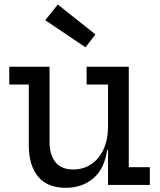

<svg xmlns="http://www.w3.org/2000/svg" viewBox="-20 -838 726 870"><path d="M469.5 -455H372.5V-535.5H563.5V-80.5H659V0H469.5ZM204.5 -535.5V-194.5Q204.5 -137 231 -103.5Q257.5 -70 312 -70Q356.5 -70 392.2 -93.2Q428 -116.5 448.8 -160.5Q469.5 -204.5 469.5 -265.5L491 -158.5H465.5Q453.5 -73 402.8 -30Q352 13 278 13Q194.5 13 152.5 -38Q110.5 -89 110.5 -179.5V-455H22V-535.5ZM242 -817.5 185 -746.5 367.5 -623.5 412.5 -682Z"/></svg>

Font: Hepta Slab ExtraLight Medium
Style: Regular
Weight: 500
Version: Version 1.100